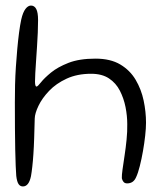

<svg xmlns="http://www.w3.org/2000/svg" viewBox="-20 -646 602 691"><path d="M62.5 25Q52.5 25 46.8 16.5Q41 8 38.5 -13Q37.5 -25 36.5 -49Q35.5 -73 34.8 -107.2Q34 -141.5 33.8 -184.2Q33.5 -227 33.5 -277Q33.5 -307.5 34.2 -340.5Q35 -373.5 37.2 -406.2Q39.5 -439 42.2 -470Q45 -501 48.5 -528Q52 -555 56.5 -576Q62.5 -602 71.8 -614Q81 -626 91.5 -626Q104 -626 110.5 -613.5Q117 -601 117 -573.5Q117 -554 116 -529Q115 -504 113.2 -477.8Q111.5 -451.5 109.8 -426.8Q108 -402 107 -382.5Q106 -363 106 -352.5Q106 -334.5 111.5 -334.5Q115.5 -334.5 127.5 -349.8Q139.5 -365 163.5 -384.8Q187.5 -404.5 226.5 -419.8Q265.5 -435 323.5 -435Q377.5 -435 412.8 -414Q448 -393 468.2 -358.8Q488.5 -324.5 497 -284Q505.5 -243.5 505.5 -204.5Q505.5 -184.5 502.5 -157.5Q499.5 -130.5 494.5 -102Q489.5 -73.5 483.2 -48.5Q477 -23.5 469.5 -7.5Q464.5 3.5 456.5 8.8Q448.5 14 437.5 14Q429 14 424.5 8.5Q420 3 418.5 -4.5Q418 -15 421 -36.2Q424 -57.5 428.2 -85.2Q432.5 -113 435.5 -142.8Q438.5 -172.5 438 -199.5Q438 -229 431.8 -260.5Q425.5 -292 411.5 -319.5Q397.5 -347 372.2 -363.8Q347 -380.5 308 -380.5Q258 -380.5 220 -363Q182 -345.5 156.8 -319Q131.5 -292.5 118.5 -265.2Q105.5 -238 105 -219.5Q104 -181.5 103 -149.5Q102 -117.5 100.2 -91.5Q98.5 -65.5 96.2 -45.8Q94 -26 91.5 -12Q87.5 7 80.2 16Q73 25 62.5 25Z"/></svg>

Font: Gluten ExtraLight
Style: Regular
Weight: 250
Designer: Tyler Finck
Foundry: Etcetera Type Company
Version: Version 1.300